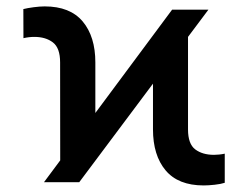

<svg xmlns="http://www.w3.org/2000/svg" viewBox="-20 -558 760 588"><path d="M114.7 0 164.4 -66.8 164.1 -366.8Q164.1 -411.2 142 -428.1Q120 -445 85.2 -445Q68.5 -445 51.8 -441.1L51.5 -530.2Q64.3 -533.4 83.3 -535.9Q102.3 -538.4 116.8 -538.4Q194.6 -538.4 233.3 -492.2Q272 -446 272 -366.8V-212L507.1 -528.4H618.3L555.8 -445V-161.6Q555.8 -117.2 577.9 -100.5Q600.1 -83.8 635.3 -83.8Q642 -83.8 651.1 -84.7Q660.2 -85.6 668.3 -87.4V1.8Q656.6 5.7 637.4 7.8Q618.3 9.9 603.7 9.9Q525.9 9.9 487.2 -36.2Q448.5 -82.4 448.5 -161.9V-301.8L222.7 0Z"/></svg>

Font: Interface Medium
Style: Regular
Weight: 500
Designer: Rasmus Andersson
Foundry: rsms
Version: Version 1.8